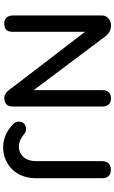

<svg xmlns="http://www.w3.org/2000/svg" viewBox="230 -948 733 1234"><g transform="rotate(90 597.0 -331.5)"><path d="M133 8C171 8 185 -12 185 -47V-511L539 -49C551 -32 576 8 608 8C649 8 665 -13 665 -46V-624C665 -658 646 -678 613 -678C579 -678 560 -658 560 -624V-181L214 -642C188 -676 157 -678 143 -678C114 -678 80 -657 80 -621V-47C80 -12 99 8 133 8ZM785 -42 807 -25C926 66 1126 1 1126 -196V-620C1126 -657 1107 -677 1072 -677C1036 -677 1016 -657 1016 -620V-196C1016 -89 923 -61 858 -108L836 -124C816 -138 785 -133 771 -114C756 -93 759 -61 785 -42Z"/></g></svg>

Font: SN Pro Medium
Style: Regular
Weight: 500
Designer: Tobias Whetton
Foundry: Supernotes
Version: Version 1.003;Glyphs 3.3 (3324)